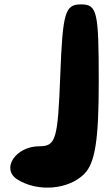

<svg xmlns="http://www.w3.org/2000/svg" viewBox="-20 -903 503 873"><path d="M254 -560C243 -268 234 -238 159 -238C51 -238 -17 -135 59 -87C151 -29 291 -40 363 -112C413 -162 429 -269 429 -531C429 -852 422 -883 348 -883C276 -883 265 -848 254 -560Z"/></svg>

Font: Hussar Skorodowane
Style: Bold
Weight: 700
Foundry: Cannot Into Space Fonts
Version: Version 0.892